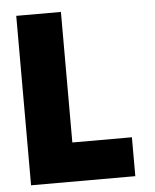

<svg xmlns="http://www.w3.org/2000/svg" viewBox="-49 -702 601 745"><g transform="rotate(-5 251.0 -330.0)"><path d="M42 -660H216V-151.5H448V0H42Z"/></g></svg>

Font: League Spartan Thin ExtraBold
Style: Regular
Weight: 800
Version: Version 2.002